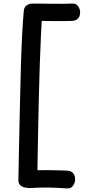

<svg xmlns="http://www.w3.org/2000/svg" viewBox="-20 -890 519 1076"><path d="M113 -826Q114 -849 129 -859.5Q144 -870 161 -870Q184 -870 202 -859.5Q220 -849 218 -826Q213 -768 209.5 -692.5Q206 -617 203 -530.5Q200 -444 198 -354Q196 -264 194 -177.5Q192 -91 191 -15Q190 61 189 120Q188 141 170 151.5Q152 162 130 162Q112 162 97.5 151.5Q83 141 83 120Q84 61 85.5 -15Q87 -91 89 -177.5Q91 -264 93 -354Q95 -444 97.5 -530.5Q100 -617 104 -692.5Q108 -768 113 -826ZM176 -773Q155 -773 144.5 -788.5Q134 -804 134 -822Q134 -841 144.5 -855.5Q155 -870 176 -870Q223 -870 278.5 -869Q334 -868 386 -870Q406 -871 417.5 -855.5Q429 -840 429 -820Q429 -799 417 -786.5Q405 -774 386 -773Q334 -771 278.5 -772Q223 -773 176 -773ZM144 164Q123 165 110.5 149Q98 133 98 115Q96 96 110 83Q124 70 149 67Q163 65 189.5 64Q216 63 247 63.5Q278 64 305.5 64.5Q333 65 349 66Q376 66 388.5 79Q401 92 401 115Q401 134 389.5 150.5Q378 167 357 166Q323 164 297.5 162.5Q272 161 249.5 161Q227 161 202 161.5Q177 162 144 164Z"/></svg>

Font: Playpen Sans Medium
Style: Regular
Weight: 500
Designer: Laura Meseguer, Veronika Burian, José Scaglione
Foundry: TypeTogether
Version: Version 1.001